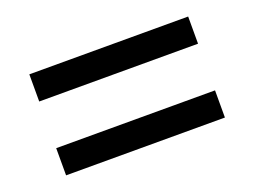

<svg xmlns="http://www.w3.org/2000/svg" viewBox="-58 -616 685 518"><g transform="rotate(-20 284.5 -357.0)"><path d="M57 -424V-502H513V-424ZM57 -212V-290H513V-212Z"/></g></svg>

Font: Noto Serif Khmer Black
Style: Regular
Weight: 900
Version: Version 2.003